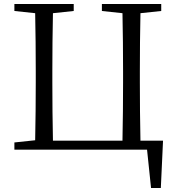

<svg xmlns="http://www.w3.org/2000/svg" viewBox="-20 -749 879 961"><path d="M683 -45H796L785 192H736L716 0H52V-36L156 -47Q159 -193 159 -337V-392Q159 -541 156 -683L52 -694V-729H349V-694L245 -683Q242 -538 242 -392V-337Q242 -189 245 -45H593Q596 -192 596 -337V-392Q596 -541 593 -683L490 -694V-729H787V-694L683 -683Q680 -538 680 -392V-337Q680 -189 683 -45Z"/></svg>

Font: Han-Nom Khai
Style: Regular
Weight: 400
Version: Version 1.200;June 22, 2023;FontCreator 14.0.0.2814 64-bit